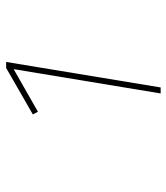

<svg xmlns="http://www.w3.org/2000/svg" viewBox="22 -900 555 640"><g transform="rotate(-90 300.0 -580.5)"><path d="M308 -323 389 -813 247 -732 238 -749 393 -838H413L328 -323Z"/></g></svg>

Font: Iosevka Thin Extended Oblique
Style: Regular
Weight: 100
Width: 7
Italic angle: -9°
Monospace: yes
Designer: Belleve Invis
Foundry: Belleve Invis
Version: Version 32.5.0; ttfautohint (v1.8.4)